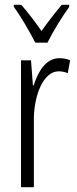

<svg xmlns="http://www.w3.org/2000/svg" viewBox="-20 -785 323 805"><path d="M128 -606H179C202 -653 240 -714 270 -756V-765H239C205 -724 184 -697 154 -655C127 -694 94 -737 69 -765H38V-756C67 -717 104 -653 128 -606ZM229 -541C172 -541 140 -485 121 -427H118L110 -532H68V0H122V-279C121 -383 161 -486 226 -486C240 -486 254 -483 264 -478L274 -532C259 -539 243 -541 229 -541Z"/></svg>

Font: Noto Sans Thai Looped ExtraCondensed Light
Style: Regular
Weight: 300
Width: 2
Designer: Sasikarn Vongin, Ben Mitchell
Foundry: The Fontpad Ltd
Version: Version 1.001